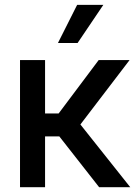

<svg xmlns="http://www.w3.org/2000/svg" viewBox="-20 -781 567 801"><path d="M63.5 -530.3H168V-307.6H224.6L391.6 -530.3H520.5L315.4 -261.7L523.4 0H393.6L227.5 -211.9H168V0H63.5ZM301.8 -760.7H411.1L303.7 -601.6H221.7Z"/></svg>

Font: Pretendard JP Medium
Style: Regular
Weight: 500
Designer: Base glyphs from Inter by Rasmus Andersson; Hangeul glyphs from Noto Sans CJK(Source Han Sans) by Jang Soo-young and Kan
Foundry: Kil Hyung-jin
Version: Version 1.309